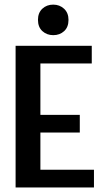

<svg xmlns="http://www.w3.org/2000/svg" viewBox="-20 -827 478 847"><path d="M48.8 -625H384.8V-546.9H158.2V-320.3H332V-242.2H158.2V-78.1H394.5V0H48.8ZM214.7 -806.6Q243.2 -806.6 262.7 -788.4Q282.2 -770.1 282.2 -739.3Q282.2 -707.3 262.9 -689.6Q243.5 -671.9 215 -671.9Q186.5 -671.9 167 -689.7Q147.5 -707.4 147.5 -739.5Q147.5 -770.5 166.8 -788.6Q186.2 -806.6 214.7 -806.6Z"/></svg>

Font: Sudo Var
Style: Regular
Weight: 400
Monospace: yes
Designer: Jens Kutilek
Foundry: Jens Kutilek
Version: Version 0.065;FEAKit 1.0